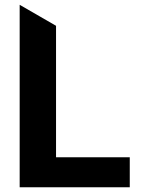

<svg xmlns="http://www.w3.org/2000/svg" viewBox="-20 -792 607 812"><path d="M63.2 0H528.8V-126.8H217V-682.9L63.2 -771.7Z"/></svg>

Font: Inter-Hewn
Style: Bold
Weight: 700
Designer: Rasmus Andersson
Foundry: rsms
Version: Version 3.012;git-f93a4a705